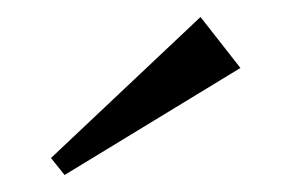

<svg xmlns="http://www.w3.org/2000/svg" viewBox="-20 -774 343 226"><path d="M56 -568 40 -588 216 -754 263 -694Z"/></svg>

Font: Ortica Linear
Style: Regular
Weight: 400
Designer: Benedetta Bovani
Foundry: Collletttivo
Version: Version 2.000;Glyphs 3.1.2 (3151)